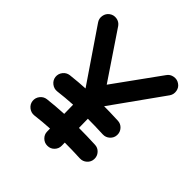

<svg xmlns="http://www.w3.org/2000/svg" viewBox="-201 -842 1040 1040"><g transform="rotate(45 319.0 -321.5)"><path d="M94.7 -59.6Q92.3 -82.5 106.4 -100.6Q120.6 -118.7 143.1 -121.6Q202.6 -128.4 259.8 -131.3Q316.9 -134.3 373.5 -134.3Q437 -134.3 500.5 -131.3Q523.4 -130.9 539.1 -113.8Q554.7 -96.7 553.7 -73.7Q552.7 -50.8 535.6 -35.4Q518.6 -20 495.6 -21Q433.6 -23.9 373.5 -23.9Q319.3 -23.9 265.9 -21Q212.4 -18.1 156.7 -11.2Q134.3 -8.8 116 -22.9Q97.7 -37.1 94.7 -59.6ZM90.3 -239.3Q87.9 -262.2 102.1 -280.3Q116.2 -298.3 138.7 -301.3Q198.2 -308.1 255.4 -311Q312.5 -314 369.1 -314Q432.6 -314 496.1 -311Q519 -310.5 534.7 -293.5Q550.3 -276.4 549.3 -253.4Q548.3 -230.5 531.2 -215.1Q514.2 -199.7 491.2 -200.7Q429.2 -203.6 369.1 -203.6Q314.9 -203.6 261.5 -200.7Q208 -197.8 152.3 -190.9Q129.9 -188.5 111.6 -202.6Q93.3 -216.8 90.3 -239.3ZM323.7 55.2Q300.8 55.7 284.2 39.6Q267.6 23.4 267.6 1L262.7 -291.5L45.4 -610.8Q32.2 -629.4 36.1 -652.1Q40 -674.8 58.1 -688Q76.7 -701.2 99.4 -697.5Q122.1 -693.8 135.3 -675.3L316.4 -406.2L506.8 -669.9Q519.5 -689 542.5 -693.1Q565.4 -697.3 584 -684.6Q603 -672.4 607.2 -649.2Q611.3 -626 598.6 -607.4L373 -291.5L377.9 -1Q378.4 22 362.5 38.6Q346.7 55.2 323.7 55.2Z"/></g></svg>

Font: Mikhak SemiBold
Style: Regular
Weight: 600
Designer: Amin Abedi
Version: Version 3.3